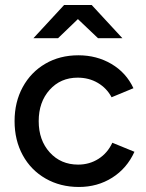

<svg xmlns="http://www.w3.org/2000/svg" viewBox="-20 -732 582 764"><path d="M38 -250Q38 -326 70.5 -385.5Q103 -445 160.5 -478.5Q218 -512 292 -512Q365 -512 423.5 -477.5Q482 -443 511 -381L424 -345Q405 -381 369.5 -402Q334 -423 289 -423Q221 -423 177.5 -374.5Q134 -326 134 -250Q134 -174 178 -125.5Q222 -77 291 -77Q336 -77 372 -100Q408 -123 427 -164L515 -128Q485 -62 426.5 -25Q368 12 294 12Q220 12 161.5 -21.5Q103 -55 70.5 -114.5Q38 -174 38 -250ZM290 -656 211 -580H113L235 -712H345L467 -580H370Z"/></svg>

Font: Oak Sans Medium
Style: Regular
Weight: 500
Designer: Erik Kennedy, Walven
Foundry: Erik Kennedy, Walven
Version: Version 1.000